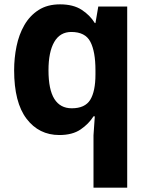

<svg xmlns="http://www.w3.org/2000/svg" viewBox="-20 -610 684 883"><path d="M410 253V12L416 -75H410Q388 -40 350.5 -14.5Q313 11 253 11Q159 11 102 -64Q45 -139 45 -287Q45 -343 56 -397Q67 -451 92 -494.5Q117 -538 157.5 -564Q198 -590 256 -590Q317 -590 355.5 -565Q394 -540 416 -504H419L432 -580H565V253ZM310 -112Q371 -112 395 -151Q419 -190 419 -268V-287Q419 -373 395.5 -418Q372 -463 308 -463Q256 -463 229.5 -417Q203 -371 203 -287Q203 -198 230 -155Q257 -112 310 -112Z"/></svg>

Font: Menbere
Style: Regular
Weight: 400
Designer: Aleme Tadesse
Foundry: Sorkin Type Co
Version: Version 1.000